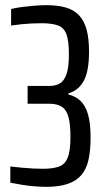

<svg xmlns="http://www.w3.org/2000/svg" viewBox="-20 -716 411 744"><path d="M159 8Q139 8 114 6Q89 4 65 0Q41 -4 20 -8V-71Q44 -68 66.5 -66Q89 -64 109.5 -63Q130 -62 146 -62Q185 -62 208.5 -70.5Q232 -79 242.5 -105.5Q253 -132 253 -185Q253 -234 245.5 -262Q238 -290 220 -302Q202 -314 172 -314H87V-383H172Q196 -383 212.5 -393Q229 -403 238 -429.5Q247 -456 247 -505Q247 -557 237.5 -583Q228 -609 204.5 -617.5Q181 -626 140 -626Q123 -626 102.5 -625Q82 -624 62 -622Q42 -620 23 -617V-681Q42 -686 66 -689Q90 -692 114.5 -694Q139 -696 159 -696Q203 -696 234.5 -687Q266 -678 286 -657Q306 -636 315.5 -601.5Q325 -567 325 -516Q325 -441 305 -403.5Q285 -366 245 -354V-350Q273 -343 292 -325Q311 -307 321 -273Q331 -239 331 -183Q331 -133 323 -97Q315 -61 295.5 -38Q276 -15 242.5 -3.5Q209 8 159 8Z"/></svg>

Font: Saira ExtraCondensed Medium
Style: Regular
Weight: 500
Width: 2
Designer: Hector Gatti with collaboration of the Omnibus-Type team
Foundry: Omnibus-Type
Version: Version 1.101